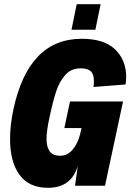

<svg xmlns="http://www.w3.org/2000/svg" viewBox="-20 -886 622 916"><path d="M426 -471Q428 -482 428 -500Q428 -532 413 -546Q398 -560 365 -560Q320 -560 292 -529Q264 -498 248.5 -451.5Q233 -405 217 -330Q202 -263 202 -223Q202 -185 217 -164Q232 -143 267 -143Q302 -143 326.5 -172Q351 -201 362 -245Q368 -268 369 -275H287L314 -402H567L481 0H338L351 -93L348 -85Q315 10 209 10Q118 10 73 -52Q28 -114 28 -222Q28 -291 44 -364Q116 -701 370 -701Q477 -701 529.5 -650Q582 -599 582 -519Q582 -501 579 -483ZM346 -866H460L435 -744H321Z"/></svg>

Font: Decalotype Black Italic
Style: Regular
Weight: 900
Italic angle: -12°
Designer: Alfredo Marco Pradil
Foundry: Alfredo Marco Pradil
Version: Version 1.0